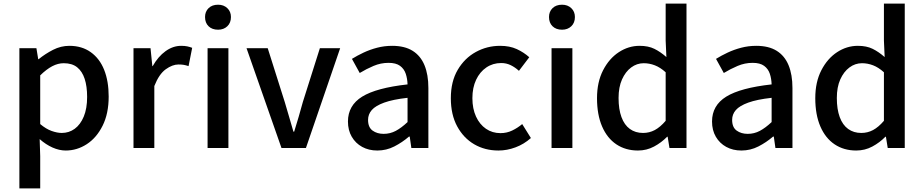

<svg xmlns="http://www.w3.org/2000/svg" viewBox="-20 -817 5101 1060"><path d="M87 223V-551H181L191 -490H193Q230 -520 273 -542Q316 -564 363 -564Q432 -564 481 -529Q530 -494 555 -431.5Q580 -369 580 -284Q580 -190 546.5 -123Q513 -56 459 -21Q405 14 343 14Q307 14 270 -2.5Q233 -19 199 -49L202 45V223ZM321 -83Q361 -83 392.5 -106Q424 -129 442.5 -173.5Q461 -218 461 -282Q461 -340 447.5 -381.5Q434 -423 406 -445.5Q378 -468 332 -468Q300 -468 268.5 -451.5Q237 -435 202 -401V-132Q234 -105 265 -94Q296 -83 321 -83Z M717 0V-551H811L821 -452H823Q853 -505 894 -534.5Q935 -564 980 -564Q1000 -564 1014 -561Q1028 -558 1041 -553L1021 -452Q1006 -457 994 -459Q982 -461 965 -461Q932 -461 895 -434.5Q858 -408 832 -342V0Z M1126 0V-551H1241V0ZM1184 -653Q1151 -653 1131.5 -672Q1112 -691 1112 -723Q1112 -753 1131.5 -772Q1151 -791 1184 -791Q1215 -791 1235 -772Q1255 -753 1255 -723Q1255 -691 1235 -672Q1215 -653 1184 -653Z M1534 0 1341 -551H1458L1552 -254Q1564 -214 1576 -172.5Q1588 -131 1600 -90H1604Q1617 -131 1629 -172.5Q1641 -214 1652 -254L1746 -551H1858L1669 0Z M2063 14Q2016 14 1979.5 -6Q1943 -26 1922 -62Q1901 -98 1901 -146Q1901 -235 1979.5 -283.5Q2058 -332 2230 -351Q2229 -383 2220 -410Q2211 -437 2188.5 -453.5Q2166 -470 2125 -470Q2082 -470 2042 -453Q2002 -436 1966 -414L1923 -492Q1952 -510 1987 -526.5Q2022 -543 2062 -553.5Q2102 -564 2145 -564Q2214 -564 2258 -536.5Q2302 -509 2323.5 -457Q2345 -405 2345 -331V0H2251L2242 -63H2238Q2201 -31 2157 -8.5Q2113 14 2063 14ZM2098 -78Q2134 -78 2165 -94.5Q2196 -111 2230 -143V-277Q2149 -268 2101 -250.5Q2053 -233 2032.5 -209.5Q2012 -186 2012 -155Q2012 -114 2037 -96Q2062 -78 2098 -78Z M2732 14Q2657 14 2598 -20.5Q2539 -55 2504 -119.5Q2469 -184 2469 -275Q2469 -367 2507 -431.5Q2545 -496 2607 -530Q2669 -564 2741 -564Q2794 -564 2833 -546Q2872 -528 2902 -501L2845 -426Q2823 -446 2799 -457.5Q2775 -469 2747 -469Q2701 -469 2665 -444.5Q2629 -420 2608.5 -376.5Q2588 -333 2588 -275Q2588 -217 2608 -173.5Q2628 -130 2663 -106Q2698 -82 2743 -82Q2778 -82 2808 -96.5Q2838 -111 2863 -132L2911 -55Q2873 -21 2826 -3.5Q2779 14 2732 14Z M3025 0V-551H3140V0ZM3083 -653Q3050 -653 3030.5 -672Q3011 -691 3011 -723Q3011 -753 3030.5 -772Q3050 -791 3083 -791Q3114 -791 3134 -772Q3154 -753 3154 -723Q3154 -691 3134 -672Q3114 -653 3083 -653Z M3502 14Q3434 14 3383 -20Q3332 -54 3304 -119Q3276 -184 3276 -275Q3276 -364 3309.5 -429Q3343 -494 3396.5 -529Q3450 -564 3511 -564Q3559 -564 3592.5 -547.5Q3626 -531 3659 -502L3655 -593V-797H3770V0H3676L3666 -62H3663Q3632 -30 3591 -8Q3550 14 3502 14ZM3530 -83Q3565 -83 3595 -99Q3625 -115 3655 -150V-418Q3625 -445 3595 -456.5Q3565 -468 3534 -468Q3496 -468 3464.5 -444.5Q3433 -421 3414 -378.5Q3395 -336 3395 -276Q3395 -214 3411 -170.5Q3427 -127 3457.5 -105Q3488 -83 3530 -83Z M4073 14Q4026 14 3989.5 -6Q3953 -26 3932 -62Q3911 -98 3911 -146Q3911 -235 3989.5 -283.5Q4068 -332 4240 -351Q4239 -383 4230 -410Q4221 -437 4198.5 -453.5Q4176 -470 4135 -470Q4092 -470 4052 -453Q4012 -436 3976 -414L3933 -492Q3962 -510 3997 -526.5Q4032 -543 4072 -553.5Q4112 -564 4155 -564Q4224 -564 4268 -536.5Q4312 -509 4333.5 -457Q4355 -405 4355 -331V0H4261L4252 -63H4248Q4211 -31 4167 -8.5Q4123 14 4073 14ZM4108 -78Q4144 -78 4175 -94.5Q4206 -111 4240 -143V-277Q4159 -268 4111 -250.5Q4063 -233 4042.5 -209.5Q4022 -186 4022 -155Q4022 -114 4047 -96Q4072 -78 4108 -78Z M4707 14Q4639 14 4588 -20Q4537 -54 4509 -119Q4481 -184 4481 -275Q4481 -364 4514.5 -429Q4548 -494 4601.5 -529Q4655 -564 4716 -564Q4764 -564 4797.5 -547.5Q4831 -531 4864 -502L4860 -593V-797H4975V0H4881L4871 -62H4868Q4837 -30 4796 -8Q4755 14 4707 14ZM4735 -83Q4770 -83 4800 -99Q4830 -115 4860 -150V-418Q4830 -445 4800 -456.5Q4770 -468 4739 -468Q4701 -468 4669.5 -444.5Q4638 -421 4619 -378.5Q4600 -336 4600 -276Q4600 -214 4616 -170.5Q4632 -127 4662.5 -105Q4693 -83 4735 -83Z"/></svg>

Font: Noto Sans KR Thin Medium
Style: Regular
Weight: 500
Version: Version 2.004-H2;hotconv 1.0.118;makeotfexe 2.5.65603